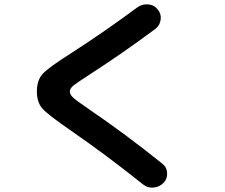

<svg xmlns="http://www.w3.org/2000/svg" viewBox="-20 -803 1040 887"><path d="M309.6 -198.2Q200.2 -273.4 175.3 -302.2Q150.4 -331.1 150.4 -379.9Q150.4 -432.6 177.2 -461.9Q204.1 -491.2 313.5 -560.5Q467.8 -660.2 615.2 -769.5Q637.7 -785.2 665 -782.7Q692.4 -780.3 709 -758.8Q725.6 -739.3 722.2 -712.4Q718.8 -685.5 698.2 -669.9Q545.9 -556.6 397.5 -460.9Q337.9 -422.9 320.3 -408.7Q302.7 -394.5 302.7 -379.9Q302.7 -366.2 317.9 -352.1Q333 -337.9 387.7 -300.8Q562.5 -181.6 728.5 -47.9Q750 -32.2 752 -4.9Q753.9 22.5 736.3 41Q717.8 60.5 689.9 63.5Q662.1 66.4 640.6 48.8Q473.6 -85 309.6 -198.2Z"/></svg>

Font: Rounded-X Mgen+ 1mn bold
Style: Bold
Weight: 700
Designer: [Source Han Sans]
Ryoko NISHIZUKA  (kana & ideographs); Paul D. Hunt (Latin, Greek & Cyrillic); Wenlong ZHANG  (bopomofo
Version: Version 1.059.20150602